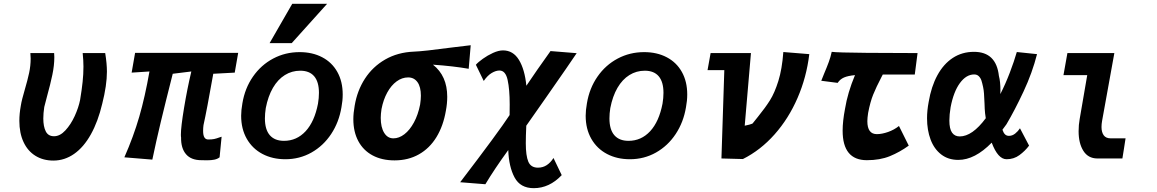

<svg xmlns="http://www.w3.org/2000/svg" viewBox="-20 -827 6040 1002"><path d="M81 -196.5Q81 -233.5 88.5 -274.5Q91 -291.5 96.8 -313.8Q102.5 -336 109 -358Q124 -409 132 -446.5Q140 -484 140 -521.5Q140 -536 138.5 -550H262.5Q263.5 -536 263.5 -529Q263.5 -485.5 253.2 -436.5Q243 -387.5 225.5 -324.5Q213 -279 211 -268.5Q206 -236 206 -208.5Q206 -167 218.8 -141.5Q231.5 -116 262 -116Q293 -116 321.2 -146.5Q349.5 -177 369.8 -221.2Q390 -265.5 398 -305.5Q407 -359.5 411.2 -400Q415.5 -440.5 415.5 -479.5Q415.5 -511 411.5 -550H529Q538 -495 538 -453Q538 -382 513.5 -285.5Q491.5 -192.5 454.2 -125.8Q417 -59 367 -24Q317 11 258.5 11Q205 11 164.8 -14Q124.5 -39 102.8 -85.8Q81 -132.5 81 -196.5Z M925 -110Q924 -113 924 -124.5Q924 -164 940.5 -263.8Q957 -363.5 978.5 -454L881.5 -442Q843 -290.5 819 -190.2Q795 -90 775 6L629 -6Q676.5 -113.5 706.8 -218Q737 -322.5 760 -454L667 -448L685 -551H1223L1205 -448L1093 -442Q1059 -250 1042 -174Q1040 -159.5 1040 -144.5Q1040 -120.5 1046.8 -109.8Q1053.5 -99 1067 -99Q1085.5 -99 1097.5 -101.5Q1109.5 -104 1125.5 -110L1136.5 -113.5L1126 -6Q1114.5 3 1098.5 6.2Q1082.5 9.5 1061 9.5L1031 9Q977.5 9 950.8 -22.2Q924 -53.5 925 -110Z M1238.5 -223Q1238.5 -251.5 1245 -288Q1258 -366.5 1300.2 -427.2Q1342.5 -488 1405.8 -521.5Q1469 -555 1543.5 -555Q1610.5 -555 1661.5 -528.2Q1712.5 -501.5 1740.5 -451.5Q1768.5 -401.5 1768.5 -334Q1768.5 -301.5 1762 -267.5Q1749 -189 1708.2 -127.5Q1667.5 -66 1605.5 -31Q1543.5 4 1469 4Q1402 4 1349.8 -23.5Q1297.5 -51 1268 -102.5Q1238.5 -154 1238.5 -223ZM1639.5 -286Q1644.5 -315.5 1644.5 -342.5Q1644.5 -399.5 1619.8 -428.8Q1595 -458 1547 -458Q1503 -458 1466.5 -435.2Q1430 -412.5 1404.5 -368.8Q1379 -325 1367 -263Q1362.5 -234 1362.5 -209Q1362.5 -151 1388 -121.5Q1413.5 -92 1462 -92Q1528.5 -92 1575 -142.2Q1621.5 -192.5 1639.5 -286ZM1387 -602 1505 -807H1687L1502.5 -602Z M1824 -205Q1824 -236.5 1831 -275.5Q1844 -354 1884.5 -416.5Q1925 -479 1990.2 -516.5Q2055.5 -554 2139.5 -557.5Q2188 -559 2345 -580Q2404.5 -587.5 2436.5 -591L2426 -468Q2346.5 -482 2239.5 -489.5Q2314 -431 2314 -322Q2314 -286 2307 -249.5Q2293.5 -170 2257.8 -111.5Q2222 -53 2166.2 -21.5Q2110.5 10 2039 10Q1973 10 1924.5 -16Q1876 -42 1850 -90.5Q1824 -139 1824 -205ZM2172.5 -281.5Q2176.5 -308.5 2176.5 -327.5Q2176.5 -373.5 2158.8 -398.2Q2141 -423 2110 -423Q2078 -423 2049.8 -402.2Q2021.5 -381.5 2001 -344.2Q1980.5 -307 1971 -258Q1967 -231.5 1967 -212Q1967 -163 1984.8 -134Q2002.5 -105 2033 -105Q2062.5 -105 2090.5 -126.5Q2118.5 -148 2140.2 -188Q2162 -228 2172.5 -281.5Z M2632.5 -44Q2559.5 56.5 2513 134.5L2381.5 124Q2583.5 -140.5 2639.5 -226.5L2640 -282.5Q2640 -360 2629.2 -409.5Q2618.5 -459 2586.5 -459Q2568 -459 2546.2 -446.2Q2524.5 -433.5 2504.5 -404.5L2463.5 -489Q2475 -502.5 2499.8 -520.2Q2524.5 -538 2553.2 -551Q2582 -564 2605 -564Q2658 -564 2688.2 -514.5Q2718.5 -465 2727 -379.5Q2778.5 -456.5 2853 -560.5L2989.5 -549.5Q2956 -499 2828.5 -316.5L2732.5 -179.5L2726.5 -171Q2724 -115 2724 -79.5Q2724 -14.5 2737.2 16.8Q2750.5 48 2787.5 48Q2813 48 2833.2 34.8Q2853.5 21.5 2868.5 -2.5L2911.5 87Q2847 155 2765.5 155Q2695.5 155 2665.5 99.2Q2635.5 43.5 2632.5 -44Z M3036.5 -223Q3036.5 -251.5 3043 -288Q3056 -366.5 3098.2 -427.2Q3140.5 -488 3203.8 -521.5Q3267 -555 3341.5 -555Q3408.5 -555 3459.5 -528.2Q3510.5 -501.5 3538.5 -451.5Q3566.5 -401.5 3566.5 -334Q3566.5 -301.5 3560 -267.5Q3547 -189 3506.2 -127.5Q3465.5 -66 3403.5 -31Q3341.5 4 3267 4Q3200 4 3147.8 -23.5Q3095.5 -51 3066 -102.5Q3036.5 -154 3036.5 -223ZM3437.5 -286Q3442.5 -315.5 3442.5 -342.5Q3442.5 -399.5 3417.8 -428.8Q3393 -458 3345 -458Q3301 -458 3264.5 -435.2Q3228 -412.5 3202.5 -368.8Q3177 -325 3165 -263Q3160.5 -234 3160.5 -209Q3160.5 -151 3186 -121.5Q3211.5 -92 3260 -92Q3326.5 -92 3373 -142.2Q3419.5 -192.5 3437.5 -286Z M3760 -461H3672.5L3688.5 -550H3899L3866.5 -171Q3869.5 -171 3889.5 -176.2Q3909.5 -181.5 3909.5 -185Q3926.5 -207 3935.5 -217.5Q3974 -265 3998.2 -303.5Q4022.5 -342 4042 -404.2Q4061.5 -466.5 4068 -555.5L4203.5 -544.5Q4189 -423.5 4142.2 -315.8Q4095.5 -208 4022.2 -125.5Q3949 -43 3857 3L3745 0Z M4281 -443Q4295.5 -477 4305.2 -503.5Q4315 -530 4320.5 -556.5Q4349 -552.5 4502.8 -551.2Q4656.5 -550 4768.5 -550L4754 -438H4587L4581.5 -427.5Q4552 -371 4536.8 -333Q4521.5 -295 4510.5 -237.5Q4506.5 -211 4506.5 -194.5Q4506.5 -127 4556 -127Q4582.5 -127 4614.5 -138.2Q4646.5 -149.5 4671.5 -169.5L4722.5 -67Q4675.5 -33 4624 -12Q4572.5 9 4504 9Q4377.5 9 4377.5 -145Q4377.5 -194.5 4390 -259.5Q4403.5 -343 4442 -435Q4405 -431.5 4384.5 -422.5Q4364 -413.5 4351.5 -394.5L4266 -405.5Z M4818 -210Q4818 -250 4826.5 -295Q4840 -375.5 4872 -434.2Q4904 -493 4952.5 -524.8Q5001 -556.5 5063 -556.5Q5179 -556.5 5193 -431Q5201 -401 5201 -355.5L5200.5 -336Q5227 -388 5249.8 -447.5Q5272.5 -507 5286.5 -555.5L5392 -544.5Q5367.5 -447.5 5321.5 -349.2Q5275.5 -251 5232.5 -178.5L5211.5 -150Q5217 -133.5 5225 -125.8Q5233 -118 5245.5 -118Q5263 -118 5278 -130Q5293 -142 5303 -157.5L5350.5 -67Q5329.5 -39 5300.2 -17.5Q5271 4 5233 4Q5188 4 5155.5 -82.5Q5067.5 7.5 4981 7.5Q4928.5 7.5 4891.8 -21Q4855 -49.5 4836.5 -98.8Q4818 -148 4818 -210ZM4934.5 -198Q4934.5 -154.5 4948.5 -134.8Q4962.5 -115 4988.5 -115Q5054 -115 5124.5 -210Q5120 -237 5119 -259.5L5118 -286.5Q5116.5 -321.5 5115.2 -339.2Q5114 -357 5110.5 -373Q5106 -394 5101.8 -407Q5097.5 -420 5088.2 -429.2Q5079 -438.5 5064 -438.5Q5022.5 -438.5 4989.5 -393.5Q4956.5 -348.5 4941 -267.5Q4934.5 -228.5 4934.5 -198Z M5609 -142Q5609 -175.5 5614.5 -205.5L5654 -435H5530L5550.5 -550H5795.5L5731.5 -196Q5728.5 -179.5 5728.5 -164Q5728.5 -137 5740 -121Q5751.5 -105 5776.5 -105H5854Q5853.5 -97 5845.5 -50Q5840.5 -22.5 5837.5 0H5706Q5658.5 -0.5 5633.8 -39.8Q5609 -79 5609 -142Z"/></svg>

Font: JuliaMono Black
Style: Italic
Weight: 900
Italic angle: -9°
Monospace: yes
Designer: cormullion
Foundry: corm
Version: Version 0.057; ttfautohint (v1.8.4)